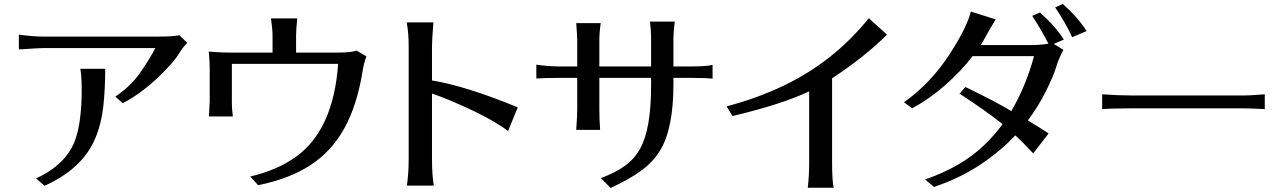

<svg xmlns="http://www.w3.org/2000/svg" viewBox="-20 -887 6361 949"><path d="M73.2 -642.6V-715.8Q145.5 -706.1 194.3 -706.1H752.9Q837.9 -706.1 866.2 -712.9L905.3 -675.8Q898.4 -667 887.2 -654.3Q876 -641.6 865.2 -623Q840.8 -580.1 755.9 -499Q669.9 -419.9 586.9 -377L549.8 -409.2Q626 -460.9 671.9 -526.4Q717.8 -591.8 748 -649.4H194.3Q171.9 -649.4 73.2 -642.6ZM158.2 -4.9Q305.7 -73.2 350.6 -192.4Q383.8 -281.2 383.8 -446.3Q383.8 -508.8 377 -546.9H500Q500 -447.3 490.7 -361.8Q481.4 -276.4 451.2 -204.1Q387.7 -52.7 200.2 31.2Z M1011.7 -631.8Q1074.2 -627 1113.3 -627H1327.1V-709Q1327.1 -744.1 1319.3 -795.9H1449.2Q1443.4 -742.2 1443.4 -709V-627H1641.6Q1715.8 -627 1743.2 -636.7L1791 -608.4Q1778.3 -574.2 1772.5 -537.1Q1745.1 -366.2 1681.2 -251.5Q1617.2 -136.7 1512.2 -69.3Q1407.2 -2 1255.9 28.3L1216.8 -14.6Q1351.6 -45.9 1444.3 -113.3Q1627.9 -246.1 1651.4 -571.3H1126V-381.8Q1126 -346.7 1130.9 -311.5H1012.7Q1016.6 -376 1016.6 -387.7V-546.9Q1016.6 -586.9 1011.7 -631.8Z M1990.2 -776.4H2122.1Q2115.2 -685.5 2115.2 -660.2V-489.3Q2283.2 -461.9 2539.1 -356.4L2491.2 -239.3Q2403.3 -306.6 2209 -388.7Q2158.2 -410.2 2115.2 -424.8V-101.6Q2115.2 -23.4 2124 30.3H1991.2Q2000 -30.3 2000 -101.6V-660.2Q2000 -724.6 1990.2 -776.4Z M2630.9 -499V-567.4Q2682.6 -559.6 2739.3 -558.6H2833V-688.5Q2833 -707 2828.1 -772.5H2949.2Q2942.4 -726.6 2942.4 -688.5V-558.6H3198.2V-689.5Q3198.2 -738.3 3192.4 -780.3H3315.4Q3308.6 -731.4 3308.6 -689.5V-558.6H3398.4Q3472.7 -558.6 3502 -566.4V-498Q3471.7 -502 3399.4 -502H3308.6V-471.7Q3308.6 -250 3242.2 -142.6Q3207 -85 3146.5 -41.5Q3085.9 2 2998 42L2950.2 -6.8Q3021.5 -33.2 3068.8 -67.4Q3116.2 -101.6 3144.5 -153.3Q3198.2 -249 3198.2 -465.8V-502H2942.4V-345.7Q2942.4 -296.9 2946.3 -245.1H2828.1Q2833 -310.5 2833 -345.7V-502H2739.3Q2675.8 -502 2630.9 -499Z M3571.3 -361.3Q3872.1 -440.4 4079.1 -603.5Q4184.6 -686.5 4274.4 -796.9L4364.3 -715.8Q4255.9 -607.4 4092.8 -500V-81.1Q4092.8 4.9 4100.6 41H3972.7Q3979.5 -22.5 3979.5 -81.1V-435.5Q3843.8 -371.1 3600.6 -313.5Z M4448.2 -381.8Q4582 -475.6 4678.7 -627Q4759.8 -752.9 4778.3 -830.1L4901.4 -791Q4878.9 -755.9 4836.9 -679.7L4827.1 -664.1H5075.2Q5118.2 -664.1 5162.1 -670.9Q5131.8 -731.4 5082 -808.6L5120.1 -825.2Q5195.3 -758.8 5238.3 -691.4L5188.5 -669.9L5236.3 -640.6Q5211.9 -595.7 5200.2 -555.2Q5188.5 -514.6 5150.9 -438.5Q5113.3 -362.3 5060.5 -292Q5154.3 -234.4 5163.1 -227.5L5086.9 -128.9Q5039.1 -180.7 4998 -217.8Q4929.7 -143.6 4829.1 -75.7Q4728.5 -7.8 4596.7 37.1L4552.7 0Q4733.4 -62.5 4844.7 -169.9Q4895.5 -218.8 4935.5 -273.4Q4845.7 -344.7 4722.7 -423.8L4752 -457Q4907.2 -381.8 4978.5 -337.9Q5050.8 -460.9 5090.8 -609.4H4787.1Q4729.5 -534.2 4650.9 -465.3Q4572.3 -396.5 4488.3 -351.6ZM5195.3 -850.6 5233.4 -867.2Q5308.6 -800.8 5350.6 -733.4L5279.3 -703.1Q5248 -772.5 5195.3 -850.6Z M5427.7 -347.7V-420.9Q5506.8 -415 5580.1 -415H6115.2Q6154.3 -415 6182.6 -417.5Q6210.9 -419.9 6231.4 -420.9V-347.7Q6157.2 -351.6 6116.2 -351.6H5580.1Q5480.5 -351.6 5427.7 -347.7Z"/></svg>

Font: GenEi LateMin P v2
Style: Medium
Weight: 500
Designer: o_tamon (Modified)
Foundry: o_tamon / Adobe Systems Incorporated / FONT 910 / Philipp H. Poll
Version: Version 2.1;Original Version 1.004